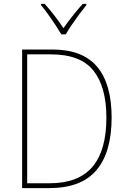

<svg xmlns="http://www.w3.org/2000/svg" viewBox="-20 -969 656 989"><path d="M555 -364Q555 -184 476.5 -92Q398 0 233 0H94V-714H249Q406 -714 480.5 -625Q555 -536 555 -364ZM528 -363Q528 -521 461.5 -605Q395 -689 242 -689H120V-25H235Q384 -25 456 -109.5Q528 -194 528 -363ZM296 -792Q283 -814 264.5 -842Q246 -870 226.5 -897Q207 -924 191 -943V-949H210Q235 -922 261 -888Q287 -854 307 -824Q351 -887 406 -949H425V-943Q408 -922 388 -895Q368 -868 349.5 -841Q331 -814 319 -792Z"/></svg>

Font: Noto Sans Bengali SemiCondensed Thin
Style: Regular
Weight: 100
Width: 4
Designer: Joana Ranito - Universal Thirst; Jelle Bosma - Monotype Design Team
Foundry: Universal Thirst ehf.
Version: Version 3.000; ttfautohint (v1.8.4.7-5d5b)